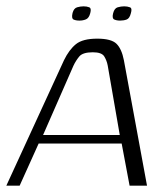

<svg xmlns="http://www.w3.org/2000/svg" viewBox="-33 -586 531 606"><path d="M346 -521Q335 -521 327.5 -524.5Q320 -528 324 -544Q328 -560 338.5 -563Q349 -566 359 -566Q369 -566 377 -563Q385 -560 380 -544Q376 -528 367 -524.5Q358 -521 346 -521ZM218 -521Q206 -521 199 -524.5Q192 -528 196 -545Q200 -560 210.5 -563Q221 -566 231 -566Q241 -566 248.5 -563Q256 -560 252 -545Q248 -529 238.5 -525Q229 -521 218 -521ZM-13 0 169 -396Q185 -429 206.5 -446.5Q228 -464 274 -464Q318 -464 334.5 -448Q351 -432 358 -396L431 0H376L351 -133H89L29 0ZM103 -160H345L307 -379Q304 -395 296 -408Q288 -421 260 -421Q228 -421 217 -407.5Q206 -394 199 -379Z"/></svg>

Font: Genos Thin Light
Style: Italic
Weight: 300
Italic angle: -8°
Version: Version 1.010